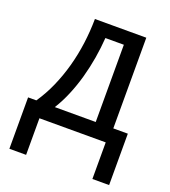

<svg xmlns="http://www.w3.org/2000/svg" viewBox="-133 -633 812 917"><g transform="rotate(20 273.5 -175.0)"><path d="M526.9 186H441.9V0H105V186H20V-75.2H62Q93.8 -121.6 117.9 -176Q142.1 -230.5 158.4 -289.8Q174.8 -349.1 183.1 -411.6Q191.4 -474.1 191.9 -536.1H453.1V-75.2H526.9ZM363.8 -75.2V-467.8H270Q266.6 -417.5 257.8 -365Q249 -312.5 234.9 -261.5Q220.7 -210.4 200.9 -163.1Q181.2 -115.7 155.8 -75.2Z"/></g></svg>

Font: WenQuanYi Micro Hei
Style: Regular
Weight: 400
Foundry: Ascender Corporation
Version: Version 0.2.0-beta